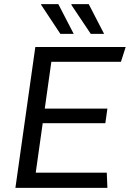

<svg xmlns="http://www.w3.org/2000/svg" viewBox="-20 -915 640 935"><path d="M55 0 152 -686H592L569 -614H230L198 -386H503L493 -315H188L154 -74H500L503 0ZM422 -750 327 -892 329 -895H412L487 -750ZM274 -750 180 -892 181 -895H264L339 -750Z"/></svg>

Font: Chivo Mono Medium Light
Style: Italic
Weight: 300
Italic angle: -8.05°
Monospace: yes
Version: Version 1.008